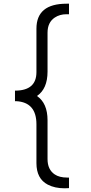

<svg xmlns="http://www.w3.org/2000/svg" viewBox="-20 -768 493 1038"><path d="M177 -96Q177 -215 68 -221H61V-278Q177 -278 177 -378V-613Q177 -748 340 -748Q346 -748 353 -748V-691Q349 -691 339 -691Q303 -691 276 -673Q237 -647 237 -591V-381Q237 -288 180 -249Q237 -210 237 -118V92Q237 149 276 175Q301 192 344 192Q349 192 353 192V249Q344 250 330 250Q276 250 238 230Q177 198 177 114Z"/></svg>

Font: Antic
Style: Regular
Weight: 400
Version: Version 1.0002